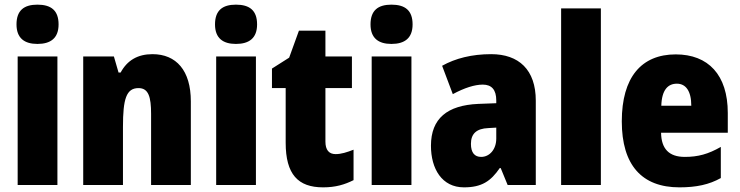

<svg xmlns="http://www.w3.org/2000/svg" viewBox="-20 -796 3183 826"><path d="M141 -776C83 -776 51 -751 51 -691C51 -632 85 -607 141 -607C198 -607 232 -632 232 -691C232 -751 200 -776 141 -776ZM227 -553H56V0H227Z M636 -563C572 -563 527 -536 499 -484H490L470 -553H338V0H509V-250C509 -370 523 -417 576 -417C619 -417 630 -379 630 -306V0H801V-360C801 -493 738 -563 636 -563Z M995 -776C937 -776 905 -751 905 -691C905 -632 939 -607 995 -607C1052 -607 1086 -632 1086 -691C1086 -751 1054 -776 995 -776ZM1081 -553H910V0H1081Z M1424 -133C1395 -133 1380 -151 1380 -187V-417H1494V-553H1380V-664H1266L1224 -548L1150 -501V-417H1209V-182C1209 -46 1262 10 1370 10C1424 10 1463 -2 1501 -21V-152C1473 -141 1448 -133 1424 -133Z M1664 -776C1606 -776 1574 -751 1574 -691C1574 -632 1608 -607 1664 -607C1721 -607 1755 -632 1755 -691C1755 -751 1723 -776 1664 -776ZM1750 -553H1579V0H1750Z M2093 -563C2010 -563 1939 -545 1882 -513L1928 -391C1978 -418 2022 -432 2057 -432C2095 -432 2115 -410 2115 -364V-352L2037 -349C1905 -343 1834 -287 1834 -169C1834 -70 1881 10 1976 10C2052 10 2091 -16 2130 -73H2134L2164 0H2285V-363C2285 -496 2212 -563 2093 -563ZM2081 -245 2115 -247V-200C2115 -153 2086 -121 2050 -121C2022 -121 2006 -139 2006 -177C2006 -220 2029 -243 2081 -245Z M2565 0V-760H2394V0Z M2887 -562C2739 -562 2655 -463 2655 -274C2655 -86 2741 10 2903 10C2976 10 3031 -2 3081 -30V-164C3027 -133 2983 -121 2926 -121C2858 -121 2825 -156 2824 -225H3111V-310C3111 -474 3027 -562 2887 -562ZM2892 -436C2930 -436 2954 -405 2954 -341H2825C2827 -410 2854 -436 2892 -436Z"/></svg>

Font: Noto Sans Devanagari Condensed Black
Style: Regular
Weight: 900
Width: 3
Designer: Jelle Bosma - Monotype Design Team
Foundry: Monotype Imaging Inc.
Version: Version 2.004